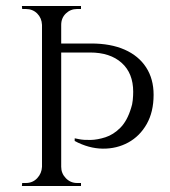

<svg xmlns="http://www.w3.org/2000/svg" viewBox="-20 -620 567 640"><path d="M172 -475H284Q349 -475 395.5 -454.5Q442 -434 467 -395.5Q492 -357 492 -304Q492 -247 469 -206.5Q446 -166 407.5 -145Q369 -124 322.5 -124.5Q276 -125 229 -150V-159Q229 -159 244 -156Q259 -153 282 -153.5Q305 -154 331.5 -162.5Q358 -171 381 -194Q404 -217 417 -260Q421 -271 422.5 -286Q424 -301 424 -314Q424 -376 385.5 -410.5Q347 -445 280 -445H182Q182 -445 179.5 -452.5Q177 -460 174.5 -467.5Q172 -475 172 -475ZM184 -600V0H120V-600ZM122 -64 133 0H53L54 -10Q54 -10 60 -10Q66 -10 66 -10Q89 -10 104 -26Q119 -42 120 -64ZM122 -537H120Q119 -560 104 -575Q89 -590 66 -590Q66 -590 60 -590Q54 -590 54 -590L53 -600H133ZM181 -64H184Q184 -42 199.5 -26Q215 -10 237 -10Q237 -10 243.5 -10Q250 -10 250 -10V0H170ZM181 -537 170 -600H250V-590Q250 -590 243.5 -590Q237 -590 237 -590Q215 -590 199.5 -575Q184 -560 184 -537Z"/></svg>

Font: Cinzel
Style: Regular
Weight: 400
Designer: Natanael Gama
Version: Version 2.000